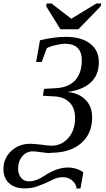

<svg xmlns="http://www.w3.org/2000/svg" viewBox="-101 -877 616 1115"><path d="M196 10 191 12Q171 12 138 7Q105 2 90 2Q52 2 28 31Q4 60 4 102Q4 133 21 155Q37 176 68 176Q89 176 113 167Q134 159 171 135Q237 95 295 96Q319 96 341 103Q365 110 383 124L366 218H344Q340 188 317 170Q294 152 266 152Q238 152 215 162Q213 163 166 185Q146 194 110 207Q81 217 40 217Q-15 217 -48 187Q-81 157 -81 105Q-81 42 -36 0Q9 -42 74 -42Q93 -42 138 -37Q176 -31 198 -31Q257 -31 296 -76Q335 -121 335 -192Q335 -249 304 -281Q272 -314 217 -317L148 -321L155 -361L226 -365Q299 -370 336 -411Q374 -454 374 -527Q374 -621 279 -623Q256 -623 222 -615Q190 -608 171 -597L141 -517H109L131 -643Q213 -663 281 -663Q371 -663 422 -624Q473 -585 473 -516Q473 -442 427 -399Q380 -355 292 -343Q359 -336 397 -296Q434 -258 434 -195Q434 -100 370 -45Q306 10 196 10ZM198 -857 313 -768 459 -857H487L484 -841L354 -707H250L167 -841L170 -857Z"/></svg>

Font: Libra Serif Modern
Style: Italic
Weight: 400
Italic angle: -12°
Designer: Stefan Peev, Context Ltd
Foundry: Stefan Peev, Context Ltd
Version: Version 1.000